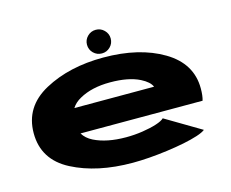

<svg xmlns="http://www.w3.org/2000/svg" viewBox="-104 -897 1263 1052"><g transform="rotate(-15 527.0 -371.0)"><path d="M526.5 7.5Q324.5 7.5 183.8 -65.5Q43 -138.5 43 -289Q43 -439 183.5 -515.2Q324 -591.5 518 -591.5Q721.5 -591.5 856.2 -511.5Q991 -431.5 991 -290Q991 -248 983 -222H290.5Q308.5 -191.5 345.5 -173Q417.5 -137 527.5 -137Q575 -137 621 -144Q667 -151 701 -162Q735 -173 747 -185.5L948.5 -66Q934.5 -54.5 900.8 -43.5Q867 -32.5 821 -23.2Q775 -14 723 -7Q671 0 620.2 3.8Q569.5 7.5 526.5 7.5ZM294 -365H746Q734 -394.5 686.5 -418.5Q623 -450.5 518.5 -450.5Q414.5 -450.5 344.5 -411Q311.5 -393 294 -365ZM518 -615Q490 -615 470.2 -634.5Q450.5 -654 450.5 -682Q450.5 -709.5 470.2 -729.2Q490 -749 518 -749Q545.5 -749 565.2 -729.2Q585 -709.5 585 -682Q585 -654 565.2 -634.5Q545.5 -615 518 -615Z"/></g></svg>

Font: Anybody UltraExpanded ExtraBold
Style: Regular
Weight: 800
Width: 9
Designer: Tyler Finck
Foundry: Etcetera Type Company
Version: Version 1.010; ttfautohint (v1.8.3) -l 8 -r 50 -G 200 -x 14 